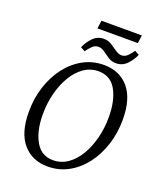

<svg xmlns="http://www.w3.org/2000/svg" viewBox="-146 -882 833 987"><g transform="rotate(20 270.5 -388.5)"><path d="M232 11Q147 11 96.5 -48Q46 -107 46 -221Q46 -295 67 -359.5Q88 -424 126 -473.5Q164 -523 215.5 -551Q267 -579 328 -579Q414 -579 464 -520Q514 -461 514 -347Q514 -274 493 -209Q472 -144 434 -94.5Q396 -45 344.5 -17Q293 11 232 11ZM247 -29Q291 -29 327 -54Q363 -79 388.5 -122Q414 -165 428 -219.5Q442 -274 442 -334Q442 -426 410 -482.5Q378 -539 313 -539Q269 -539 233 -514Q197 -489 171.5 -446Q146 -403 132 -348.5Q118 -294 118 -234Q118 -143 150.5 -86Q183 -29 247 -29ZM237 -788H458L452 -744H231ZM381 -608Q357 -608 338 -620.5Q319 -633 302.5 -645Q286 -657 269 -657Q250 -657 235.5 -642.5Q221 -628 209 -611L185 -624Q197 -654 221.5 -679.5Q246 -705 281 -705Q305 -705 324 -693Q343 -681 359.5 -669Q376 -657 393 -656Q413 -656 427 -670.5Q441 -685 453 -702L477 -689Q465 -659 440.5 -633.5Q416 -608 381 -608Z"/></g></svg>

Font: Yrsa Light
Style: Italic
Weight: 300
Italic angle: -7.10001°
Designer: Anna Giedrys (Yrsa+Rasa design), David Brezina (Yrsa art-direction, Rasa art-direction, design)
Foundry: Rosetta Type Foundry
Version: Version 2.004